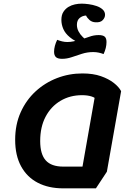

<svg xmlns="http://www.w3.org/2000/svg" viewBox="-20 -1006 712 1051"><path d="M326 25Q246 25 187 -5.5Q128 -36 95.5 -95.5Q63 -155 63 -241Q63 -324 93 -391Q123 -458 174.5 -505.5Q226 -553 292 -578.5Q358 -604 431 -604Q490 -604 532.5 -589Q575 -574 603 -552Q631 -530 643 -507L565 -66L505 25ZM430 -85 505 -511 511 -456Q505 -470 482.5 -477.5Q460 -485 429 -485Q363 -485 311 -454Q259 -423 229.5 -367Q200 -311 200 -234Q200 -162 230.5 -128Q261 -94 326 -94H446ZM320 -684Q296 -684 286 -693.5Q276 -703 276 -723Q276 -738 280.5 -755Q285 -772 293 -788Q306 -783 320 -779.5Q334 -776 349 -776Q366 -776 384 -780Q402 -784 416 -789L430 -764Q388 -781 362.5 -802Q337 -823 326.5 -847.5Q316 -872 316 -897Q316 -924 327 -941Q338 -958 354.5 -968Q371 -978 390 -982Q409 -986 427 -986Q444 -986 466 -983Q488 -980 508.5 -973Q529 -966 542 -954Q555 -942 555 -925Q555 -909 542 -895.5Q529 -882 502 -884Q483 -885 470 -896.5Q457 -908 451 -921Q431 -920 416 -907.5Q401 -895 401 -870Q401 -851 410 -834Q419 -817 433 -803.5Q447 -790 460 -779L404 -785Q443 -795 468 -804.5Q493 -814 520 -814Q543 -814 553 -805.5Q563 -797 563 -776Q563 -744 547 -710Q534 -715 520 -718Q506 -721 490 -721Q458 -721 428.5 -711.5Q399 -702 372.5 -693Q346 -684 320 -684Z"/></svg>

Font: Lemonada Medium
Style: Regular
Weight: 500
Designer: Mohamed Gaber (Arabic), Eduardo Tunni (Latin)
Foundry: Kief Type Foundry
Version: Version 4.004; ttfautohint (v1.8.2)